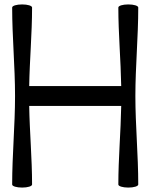

<svg xmlns="http://www.w3.org/2000/svg" viewBox="-20 -834 685 868"><path d="M35 -800C35 -667 48 -533 48 -400C48 -267 35 -133 35 0C35 8 55 14 80 14C105 14 125 8 125 0C125 -118 114 -237 112 -355H528C526 -237 515 -118 515 0C515 8 535 14 560 14C585 14 605 8 605 0C605 -133 592 -267 592 -400C592 -533 605 -667 605 -800C605 -808 585 -814 560 -814C535 -814 515 -808 515 -800C515 -682 526 -563 528 -445H112C114 -563 125 -682 125 -800C125 -808 105 -814 80 -814C55 -814 35 -808 35 -800Z"/></svg>

Font: Nupuram
Style: Regular
Weight: 400
Designer: Santhosh Thottingal (santhosh.thottingal@gmail.com)
Foundry: SMC
Version: Version 1.000